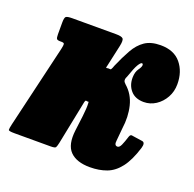

<svg xmlns="http://www.w3.org/2000/svg" viewBox="-113 -648 790 781"><g transform="rotate(20 282.5 -257.5)"><path d="M524 -120.5Q506 -62.5 481.5 -30.8Q457 1 425 13Q393 25 353 25Q295 25 267 -3.5Q239 -32 247 -96L255 -160Q256 -171.5 257.2 -183.5Q258.5 -195.5 258.5 -207Q258.5 -223.5 257 -223.5Q255.5 -223.5 254.8 -223.2Q254 -223 252.5 -223Q250 -223 247 -224Q243.5 -224.5 241.5 -217L203 -26Q199.5 -10 196.5 -5Q193.5 0 174.5 0H17.5Q-7.5 0 -8.2 -5.2Q-9 -10.5 -4.5 -30L79.5 -387Q83.5 -404.5 82.5 -409.8Q81.5 -415 70.5 -415H65.5Q53 -415 49.8 -419.2Q46.5 -423.5 46.5 -439V-489Q46.5 -511 52.2 -515.5Q58 -520 79.5 -520H269Q292 -520 298.5 -513.5Q305 -507 299.5 -481L279.5 -390Q277.5 -382.5 277 -379.8Q276.5 -377 280 -377.5Q282.5 -378 284.5 -378.2Q286.5 -378.5 288.5 -378.5Q290 -378.5 292.2 -378.2Q294.5 -378 296 -378Q298.5 -378 302.5 -387.5Q303.5 -390 304.2 -392.2Q305 -394.5 306 -397Q324.5 -440 342.8 -472.2Q361 -504.5 387 -522.2Q413 -540 455 -540Q513 -540 542.8 -504Q572.5 -468 572.5 -414Q572.5 -382 558 -356Q543.5 -330 519.8 -314.5Q496 -299 468 -299Q431 -299 411.2 -321.8Q391.5 -344.5 392 -378Q392.5 -402 402.5 -415.8Q412.5 -429.5 413 -437.5Q413 -445 408 -445Q402.5 -445 393.2 -429.8Q384 -414.5 370.5 -375Q370 -373 369 -371.2Q368 -369.5 367 -367Q364.5 -361 365.5 -354.8Q366.5 -348.5 375 -341Q408.5 -312 419.8 -266.5Q431 -221 423.5 -168L418.5 -114Q415.5 -92 430 -92Q438.5 -92 445 -106.2Q451.5 -120.5 459.5 -146Q463 -156 470 -155Q477 -154 486.5 -152.5L517 -148Q531.5 -145.5 524 -120.5Z"/></g></svg>

Font: Besley* Condensed Fatface
Style: Italic
Weight: 900
Width: 3
Italic angle: -13°
Designer: Owen Earl
Foundry: indestructible type*
Version: Version 3.000; ttfautohint (v1.8.3)